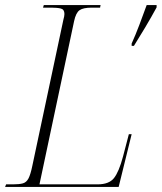

<svg xmlns="http://www.w3.org/2000/svg" viewBox="-34 -734 635 754"><path d="M483 -563Q498 -596 513.5 -637Q529 -678 542 -714H581V-705Q561 -668 536 -626Q511 -584 492 -554H483ZM-14 0 -10 -10H17Q42 -10 56 -14Q70 -18 78 -33.5Q86 -49 93 -83L215 -657Q219 -671 219 -679Q219 -697 205 -700.5Q191 -704 168 -704H135L138 -714H361L359 -704H326Q293 -704 278.5 -694Q264 -684 257 -651L121 -10H349Q394 -10 413.5 -34.5Q433 -59 449 -119L472 -207H483L432 0Z"/></svg>

Font: Noto Serif Display SemiCondensed ExtraLight
Style: Italic
Weight: 200
Width: 4
Italic angle: -12°
Designer: Monotype Design Team
Foundry: Monotype Imaging Inc.
Version: Version 2.009